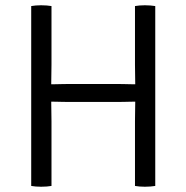

<svg xmlns="http://www.w3.org/2000/svg" viewBox="-20 -706 708 729"><path d="M235 -319Q231.5 -319 218.2 -319.2Q205 -319.5 191.5 -319.8Q178 -320 174.5 -320Q163.5 -320 152.2 -319.5Q141 -319 129.5 -319V-387Q141 -387 152.2 -386.5Q163.5 -386 174.5 -386Q178 -386 191.5 -386.2Q205 -386.5 218.2 -386.8Q231.5 -387 235 -387H433Q436.5 -387 449.8 -386.8Q463 -386.5 476.5 -386.2Q490 -386 493.5 -386Q505 -386 516.2 -386.5Q527.5 -387 538.5 -387V-319Q527.5 -319 516.2 -319.5Q505 -320 493.5 -320Q490 -320 476.5 -319.8Q463 -319.5 449.8 -319.2Q436.5 -319 433 -319ZM175.5 0Q167.5 1.5 157.2 2.2Q147 3 136 3Q126 3 116 2.2Q106 1.5 98.5 0V-683Q106 -684.5 116 -685.2Q126 -686 136 -686Q147 -686 157.2 -685.2Q167.5 -684.5 175.5 -683V-460Q175.5 -439 175 -422.5Q174.5 -406 174.5 -386V-320Q174.5 -300 175 -283.5Q175.5 -267 175.5 -246ZM492.5 -246Q492.5 -267 493 -283.5Q493.5 -300 493.5 -320V-386Q493.5 -406 493 -422.5Q492.5 -439 492.5 -460V-683Q500 -684.5 510 -685.2Q520 -686 530 -686Q540.5 -686 550.8 -685.2Q561 -684.5 569.5 -683V0Q561 1.5 551 2.2Q541 3 530 3Q520 3 510 2.2Q500 1.5 492.5 0Z"/></svg>

Font: Signika Light
Style: Regular
Weight: 300
Designer: Anna Giedry
Foundry: Anna Giedry
Version: Version 2.000